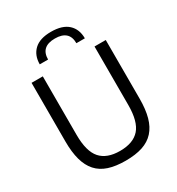

<svg xmlns="http://www.w3.org/2000/svg" viewBox="-223 -1107 1162 1257"><g transform="rotate(-30 357.5 -478.0)"><path d="M357 10Q282 10 229 -7.5Q176 -25 142.5 -62.5Q109 -100 93 -158Q77 -216 77 -296V-740H162V-298Q162 -173 210 -118.5Q258 -64 357 -64Q457 -64 505 -118.5Q553 -173 553 -298V-740H638V-296Q638 -216 622 -158Q606 -100 572 -62.5Q538 -25 485 -7.5Q432 10 357 10ZM461 -818Q461 -915 354 -915Q247 -915 247 -818H184Q184 -886 226.5 -926Q269 -966 354 -966Q439 -966 482 -926.5Q525 -887 525 -818Z"/></g></svg>

Font: Encode Sans Narrow
Style: Regular
Weight: 400
Designer: Pablo Impallari, Andres Torresi
Foundry: Pablo Impallari, Andres Torresi
Version: Version 1.000; ttfautohint (v1.00) -l 8 -r 50 -G 200 -x 14 -